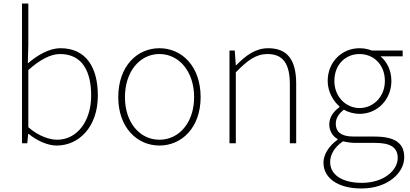

<svg xmlns="http://www.w3.org/2000/svg" viewBox="-20 -814 2329 1091"><path d="M302 13C428 13 536 -92 536 -271C536 -434 467 -540 324 -540C258 -540 193 -500 138 -454L141 -560V-794H105V0H135L140 -53H143C192 -13 252 13 302 13ZM305 -20C263 -20 201 -39 141 -91V-416C206 -474 267 -507 321 -507C450 -507 498 -405 498 -271C498 -124 417 -20 305 -20Z M886 13C1012 13 1120 -88 1120 -262C1120 -439 1012 -540 886 -540C760 -540 652 -439 652 -262C652 -88 760 13 886 13ZM886 -20C774 -20 690 -118 690 -262C690 -407 774 -507 886 -507C998 -507 1083 -407 1083 -262C1083 -118 998 -20 886 -20Z M1284 0H1320V-403C1387 -472 1435 -507 1500 -507C1590 -507 1627 -450 1627 -334V0H1663V-339C1663 -475 1612 -540 1504 -540C1431 -540 1376 -498 1322 -443H1320L1314 -527H1284Z M2034 257C2182 257 2277 169 2277 80C2277 -1 2224 -38 2108 -38H1991C1910 -38 1888 -71 1888 -111C1888 -147 1910 -172 1934 -191C1958 -176 1993 -167 2023 -167C2125 -167 2204 -249 2204 -354C2204 -414 2179 -463 2142 -494H2268V-527H2092C2077 -533 2053 -540 2023 -540C1922 -540 1842 -461 1842 -354C1842 -290 1876 -238 1909 -209V-205C1886 -189 1851 -156 1851 -108C1851 -68 1871 -40 1898 -24V-20C1849 15 1818 64 1818 110C1818 198 1900 257 2034 257ZM2023 -200C1947 -200 1880 -263 1880 -354C1880 -449 1945 -507 2023 -507C2102 -507 2167 -448 2167 -354C2167 -263 2100 -200 2023 -200ZM2036 225C1921 225 1856 177 1856 107C1856 68 1877 24 1929 -11C1958 -4 1986 -2 1993 -2H2113C2196 -2 2240 22 2240 84C2240 153 2162 225 2036 225Z"/></svg>

Font: Noto Sans Japanese Thin
Style: Regular
Weight: 100
Designer: Ryoko NISHIZUKA (kana & ideographs); Paul D. Hunt (Latin, Greek & Cyrillic); Wenlong ZHANG (bopomofo); Sandoll Communica
Foundry: Adobe Systems Incorporated
Version: Version 1.000;PS 1;hotconv 1.0.78;makeotf.lib2.5.61930